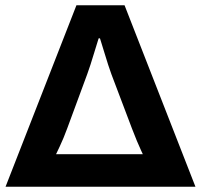

<svg xmlns="http://www.w3.org/2000/svg" viewBox="-20 -706 759 726"><path d="M1 0 269 -686H451L719 0ZM192 -123H520Q520 -123 513.5 -137Q507 -151 497.5 -173.5Q488 -196 479 -220L401 -426Q396 -439 389 -461Q382 -483 375 -506Q368 -529 363 -545Q358 -561 358 -561H353Q353 -561 348 -545Q343 -529 336 -506Q329 -483 322 -461Q315 -439 310 -426L234 -220Q220 -182 206 -152.5Q192 -123 192 -123Z"/></svg>

Font: Archivo VF Beta
Style: Regular
Weight: 400
Designer: Hector Gatti
Foundry: Omnibus-Type
Version: Version 1.002